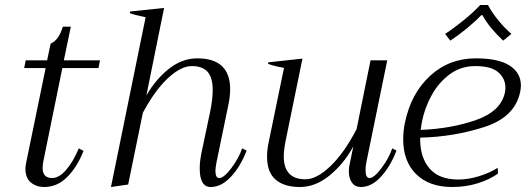

<svg xmlns="http://www.w3.org/2000/svg" viewBox="-20 -740 2109 770"><path d="M154 -94Q151 -78 151 -66Q151 -26 189 -26Q217 -26 245.5 -59Q274 -92 296 -145L315 -135Q290 -71 250 -30.5Q210 10 157 10Q126 10 104 -8Q82 -26 82 -63Q82 -75 85 -88L163 -467H77L83 -498H169L183 -565Q216 -579 232 -633H264L236 -498H381L375 -467H230Z M969 -136Q945 -73 906.5 -31.5Q868 10 825 10Q781 10 781 -64Q781 -94 788 -127L823 -293Q833 -342 833 -379Q833 -429 812.5 -452Q792 -475 749 -475Q706 -475 654 -427Q602 -379 553 -288L494 0L425 10L564 -671Q519 -680 501 -687L502 -694L638 -708L567 -357Q605 -423 658 -464.5Q711 -506 771 -506Q903 -506 903 -382Q903 -357 897 -325L848 -88Q844 -66 844 -55Q844 -26 859 -26Q878 -26 908 -66Q938 -106 951 -145Z M1570 -136Q1546 -73 1508 -31.5Q1470 10 1427 10Q1404 10 1391.5 -7.5Q1379 -25 1379 -53Q1379 -70 1383 -85L1397 -153Q1359 -83 1302 -36.5Q1245 10 1183 10Q1120 10 1085.5 -19.5Q1051 -49 1051 -112Q1051 -141 1058 -172L1119 -468Q1081 -474 1055 -484L1056 -490L1193 -505L1126 -178Q1118 -138 1118 -113Q1118 -21 1205 -21Q1250 -21 1305 -73.5Q1360 -126 1410 -222L1466 -498H1533L1449 -88Q1446 -73 1446 -58Q1446 -26 1462 -26Q1480 -26 1510 -66Q1540 -106 1553 -145Z M1786 -577 1765 -604Q1799 -626 1838.5 -658Q1878 -690 1906 -720H1937Q1952 -691 1978.5 -658.5Q2005 -626 2031 -604L1998 -577Q1974 -599 1951 -626.5Q1928 -654 1915 -679H1910Q1886 -654 1852 -626Q1818 -598 1786 -577ZM2069 -397Q2069 -385 2066 -371Q2045 -270 1922 -230.5Q1799 -191 1665 -188V-182Q1665 -108 1703 -64Q1741 -20 1818 -20Q1857 -20 1900 -33Q1943 -46 1976 -67L1977 -44Q1946 -21 1897.5 -5.5Q1849 10 1794 10Q1701 10 1649 -41.5Q1597 -93 1597 -181Q1597 -216 1604 -248Q1628 -365 1704.5 -435.5Q1781 -506 1888 -506Q1979 -506 2024 -477Q2069 -448 2069 -397ZM2007 -388Q2007 -425 1978.5 -450Q1950 -475 1886 -475Q1828 -475 1783.5 -442Q1739 -409 1711 -358Q1683 -307 1672 -251Q1668 -229 1667 -219Q1791 -224 1890 -259Q1989 -294 2005 -369Q2007 -381 2007 -388Z"/></svg>

Font: Trirong Light
Style: Italic
Weight: 300
Italic angle: -12°
Designer: Katatrad Team
Foundry: CadsonDemak
Version: Version 1.001